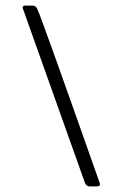

<svg xmlns="http://www.w3.org/2000/svg" viewBox="-20 -663 436 683"><path d="M70 -643H98Q108 -643 114 -628Q130 -593 334 -14Q340 0 324 0H298Q287 0 282 -13L63 -628Q56 -643 70 -643Z"/></svg>

Font: Rajdhani
Style: Regular
Weight: 400
Designer: Satya Rajpurohit, Jyotish Sonowal
Foundry: Indian Type Foundry
Version: Version 1.201 February 1, 2022